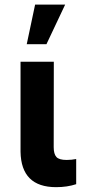

<svg xmlns="http://www.w3.org/2000/svg" viewBox="-20 -791 377 817"><path d="M209 -528.3 208.5 -165Q208.5 -135.7 220 -123Q231.4 -110.4 263.2 -110.4Q284.7 -110.4 304.2 -114.3V-7.3Q266.1 5.4 218.8 5.4Q69.8 5.4 67.4 -145.5V-528.3ZM129.4 -771.5H257.3L177.7 -603H93.8Z"/></svg>

Font: MAUL Bold
Style: Bold
Weight: 700
Designer: MAUL
Version: Version 1.0; 2020; ttfautohint (v1.8.3)